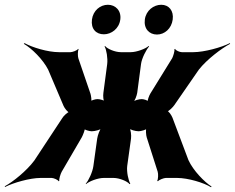

<svg xmlns="http://www.w3.org/2000/svg" viewBox="-64 -747 986 806"><path d="M552 -170 598 -26C601 -17 600 6 596 12L599 14C603 8 624 0 632 0H680C725 0 792 20 822 39L824 36C794 17 747 -31 727 -75L660 -253C656 -263 644 -282 636 -282L635 -278C643 -278 662 -297 668 -306L771 -455C805 -498 866 -544 902 -563L901 -566C866 -548 793 -528 748 -528H699C691 -528 673 -535 671 -542L668 -540C670 -533 663 -511 659 -503L567 -354C562 -346 554 -324 556 -319L558 -321C556 -326 539 -331 531 -331C521 -331 500 -326 493 -319L494 -317C502 -323 510 -345 512 -357L528 -478C531 -502 550 -539 562 -552L560 -554C547 -542 509 -528 485 -528H443C419 -528 386 -542 377 -554L375 -552C383 -539 389 -502 386 -478L370 -357C368 -344 370 -323 375 -317L379 -320C374 -326 355 -331 345 -331C337 -331 319 -326 315 -321L318 -319C322 -324 318 -346 316 -353L265 -502C262 -511 262 -533 266 -540L264 -542C260 -535 240 -528 232 -528H183C137 -528 71 -548 39 -566L36 -563C68 -545 116 -498 138 -455L203 -302C207 -293 221 -274 229 -274V-278C221 -278 201 -259 196 -249L80 -73C48 -30 -9 16 -44 35L-43 38C-8 20 62 0 106 0H153C161 0 180 8 182 14L185 12C183 6 190 -17 195 -26L279 -170C284 -179 294 -204 292 -210L287 -208C289 -202 312 -196 320 -196H322C334 -196 358 -202 367 -210L364 -213C355 -205 346 -179 344 -165L328 -50C325 -26 308 11 296 24L297 26C310 14 347 0 371 0H413C437 0 471 14 480 26L483 24C475 11 467 -26 470 -50L486 -165C488 -179 485 -205 478 -213L475 -210C482 -202 505 -196 518 -196H519C527 -196 550 -202 554 -208L551 -210C547 -204 549 -179 552 -170ZM372 -603C404 -603 436 -627 441 -665C446 -702 421 -727 389 -727C357 -727 327 -703 322 -665C317 -626 339 -603 372 -603ZM595 -602C627 -602 656 -627 661 -665C666 -702 645 -727 613 -727C581 -727 549 -703 544 -665C539 -627 562 -602 595 -602Z"/></svg>

Font: Asimov
Style: EdgeNarIt
Weight: 500
Designer: Google
Version: Version 2.000980: 2014